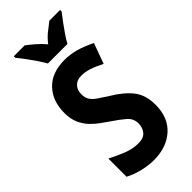

<svg xmlns="http://www.w3.org/2000/svg" viewBox="-295 -987 1050 1050"><g transform="rotate(-45 230.5 -462.0)"><path d="M427 -199Q427 -100 366 -45Q305 10 206 10Q167 10 121.5 -0.5Q76 -11 36 -32V-173Q79 -150 123.5 -132.5Q168 -115 211 -115Q253 -115 271 -138Q289 -161 289 -192Q289 -230 259 -255.5Q229 -281 184 -311Q166 -324 142.5 -340.5Q119 -357 96 -380.5Q73 -404 57.5 -438Q42 -472 42 -519Q42 -611 95.5 -667.5Q149 -724 249 -724Q289 -724 332 -712.5Q375 -701 427 -675L384 -557Q341 -579 311 -588.5Q281 -598 251 -598Q218 -598 199 -578Q180 -558 180 -526Q180 -499 191 -481.5Q202 -464 225 -448Q248 -432 283 -410Q352 -369 389.5 -321.5Q427 -274 427 -199ZM170 -774Q159 -794 140.5 -821.5Q122 -849 102 -876Q82 -903 66 -922V-934H150Q170 -919 196 -897Q222 -875 245 -847Q267 -876 293 -896.5Q319 -917 341 -934H424V-922Q409 -903 389 -876Q369 -849 350.5 -822Q332 -795 321 -774Z"/></g></svg>

Font: Noto Sans Gujarati Condensed
Style: Bold
Weight: 700
Width: 3
Designer: Jelle Bosma - Monotype Design Team, Universal Thirst
Foundry: Monotype Imaging Inc.
Version: Version 2.106; ttfautohint (v1.8.4.7-5d5b)